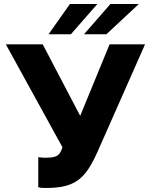

<svg xmlns="http://www.w3.org/2000/svg" viewBox="-20 -920 750 953"><path d="M210 13Q199 13 188.5 12.5Q178 12 170 9V-140Q178 -139 186 -138Q194 -137 205 -137Q234 -137 250 -141.5Q266 -146 275 -157.5Q284 -169 290 -189L9 -700H192L378 -345L524 -700H700L466 -171Q443 -119 420.5 -84Q398 -49 369.5 -27.5Q341 -6 302.5 3.5Q264 13 210 13ZM221 -750 327 -900H463L332 -750ZM397 -750 528 -900H669L508 -750Z"/></svg>

Font: Golos Text
Style: Bold
Weight: 700
Designer: A.Korolkova, Vitaly Kuzmin
Foundry: ParaType Ltd
Version: Version 2.004